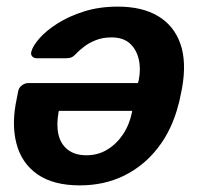

<svg xmlns="http://www.w3.org/2000/svg" viewBox="-20 -550 615 580"><path d="M336 -530Q410 -530 458 -501Q506 -472 525 -417.5Q544 -363 530 -284Q528 -275 525 -259.5Q522 -244 519 -234Q500 -159 457.5 -104Q415 -49 355 -19.5Q295 10 221 10Q141 10 93 -23.5Q45 -57 29.5 -117Q14 -177 31 -254L35 -275Q37 -285 46 -292Q55 -299 65 -299H397Q397 -300 397.5 -302.5Q398 -305 399 -307Q406 -342 399 -371.5Q392 -401 372 -419Q352 -437 317 -437Q290 -437 269 -428.5Q248 -420 234 -409Q220 -398 213 -391Q202 -379 195.5 -376.5Q189 -374 178 -374H92Q82 -374 77 -380Q72 -386 75 -395Q79 -411 99 -434Q119 -457 153.5 -479Q188 -501 234 -515.5Q280 -530 336 -530ZM379 -215H158L157 -212Q150 -173 156.5 -144Q163 -115 184.5 -98Q206 -81 241 -81Q276 -81 304 -98Q332 -115 351.5 -144Q371 -173 379 -212Z"/></svg>

Font: Rubik Light Medium
Style: Italic
Weight: 500
Italic angle: -12°
Version: Version 2.104